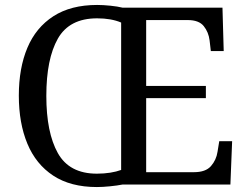

<svg xmlns="http://www.w3.org/2000/svg" viewBox="-20 -745 999 775"><path d="M371 10Q265 10 195 -36Q125 -82 90.5 -165Q56 -248 56 -359Q56 -470 90.5 -552Q125 -634 195.5 -679.5Q266 -725 372 -725Q396 -725 425.5 -722Q455 -719 475 -714H878L883 -539H831L826 -582Q822 -615 802.5 -639.5Q783 -664 738 -664H570V-398H811V-349H570V-50H763Q810 -50 831.5 -74.5Q853 -99 858 -132L865 -175H917L910 0H474Q454 4 424 7Q394 10 371 10ZM371 -44Q400 -44 425 -48Q450 -52 469 -59V-654Q429 -671 372 -671Q260 -671 213.5 -589Q167 -507 167 -358Q167 -210 213.5 -127Q260 -44 371 -44Z"/></svg>

Font: Noto Serif Grantha
Style: Regular
Weight: 400
Designer: Monotype Design Team
Foundry: Monotype Imaging Inc.
Version: Version 2.004; ttfautohint (v1.8.4.7-5d5b)